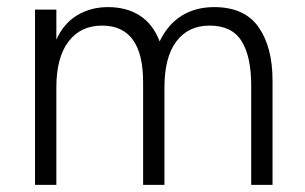

<svg xmlns="http://www.w3.org/2000/svg" viewBox="-20 -520 858 540"><path d="M78.5 -493H138.5V-408.5Q159.5 -455 197.8 -477.5Q236 -500 283.5 -500Q336.5 -500 373.5 -476Q410.5 -452 429 -403.5Q452 -451.5 491 -475.8Q530 -500 582.5 -500Q667.5 -500 707 -444Q746.5 -388 746.5 -293.5V0H686.5V-280Q686.5 -361.5 659.2 -404.8Q632 -448 569.5 -448Q509.5 -448 476 -403.5Q442.5 -359 442.5 -274.5V0H382.5V-289Q382.5 -448 267 -448Q206.5 -448 172.5 -403Q138.5 -358 138.5 -274.5V0H78.5Z"/></svg>

Font: HK Grotesk Light
Style: Regular
Weight: 300
Designer: Alfredo Marco Pradil
Foundry: Hanken Design Co.
Version: Version 3.001